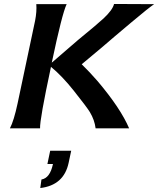

<svg xmlns="http://www.w3.org/2000/svg" viewBox="-20 -647 797 968"><path d="M233 113H339L326 174Q302 287 183 301L189 258Q232 251 247 180H219ZM163 -626H316Q293 -578 241 -331Q312 -392 373 -445Q472 -526 502 -554Q548 -597 555 -627L757 -626Q730 -608 642 -534Q598 -497 559 -464Q520 -431 503 -416Q486 -401 484 -400Q442 -365 392 -323Q432 -284 472 -238Q588 -101 631 0H462Q457 -42 433 -82Q417 -108 351 -191Q292 -265 237 -310Q180 -44 182 0H30Q50 -38 69 -127Q145 -483 157 -543Q166 -589 163 -626Z"/></svg>

Font: GFS Neohellenic Rg
Style: Bold Italic
Weight: 700
Italic angle: -12°
Designer: Designed by Takis Katsoulidis and George D. Matthiopoulos.
Foundry: Designed by Takis Katsoulidis and George D. Matthiopoulos.
Version: Version 1.0